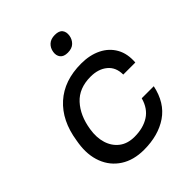

<svg xmlns="http://www.w3.org/2000/svg" viewBox="-215 -890 1037 1037"><g transform="rotate(-45 303.0 -372.0)"><path d="M281 18Q202 18 147 -17.5Q92 -53 68 -115.5Q44 -178 56 -258L59 -276Q79 -407 159.5 -479.5Q240 -552 370 -552Q436 -552 485.5 -527.5Q535 -503 560.5 -457.5Q586 -412 581 -349H489Q489 -405 452 -435.5Q415 -466 356 -466Q268 -466 218 -411.5Q168 -357 154 -267Q145 -211 159 -166Q173 -121 207.5 -94.5Q242 -68 295 -68Q361 -68 406.5 -97Q452 -126 469 -188H561Q539 -83 465 -32.5Q391 18 281 18ZM361 -644Q330 -644 317 -661Q304 -678 308 -703Q312 -729 330 -745.5Q348 -762 379 -762Q411 -762 423.5 -745.5Q436 -729 432 -703Q428 -678 410.5 -661Q393 -644 361 -644Z"/></g></svg>

Font: Sora Variable Italic
Style: Regular
Weight: 400
Designer: Jonathan Barnbrook, Julián Moncada
Foundry: Barnbrook Fonts
Version: Version 2.000